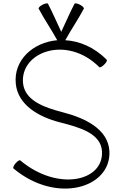

<svg xmlns="http://www.w3.org/2000/svg" viewBox="-20 -1097 710 1141"><path d="M60 -96C316 119 644 20 630 -201C621 -331 485 -396 352 -430C245 -458 128 -498 117 -602C98 -788 376 -892 570 -698C574 -694 587 -701 599 -713C612 -725 618 -738 614 -742C539 -818 451 -853 368 -858C403 -922 444 -981 478 -1045C481 -1050 471 -1061 455 -1069C440 -1077 426 -1079 423 -1075C394 -1020 371 -964 344 -908C317 -964 294 -1020 265 -1075C262 -1079 248 -1077 233 -1069C217 -1061 207 -1050 210 -1045C244 -981 286 -921 320 -858C176 -845 59 -740 74 -598C87 -473 210 -402 336 -370C449 -341 579 -306 586 -199C598 -19 323 43 100 -144C96 -147 84 -140 72 -126C61 -113 56 -100 60 -96Z"/></svg>

Font: Nupuram ExtraLight
Style: Regular
Weight: 200
Designer: Santhosh Thottingal (santhosh.thottingal@gmail.com)
Foundry: SMC
Version: Version 1.000